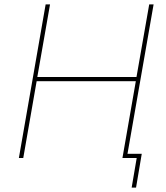

<svg xmlns="http://www.w3.org/2000/svg" viewBox="-20 -720 755 875"><path d="M660 -700 602 -369H150L208 -700H188L66 0H86L147 -350H599L538 0H603L580 135H600L626 -19H561L680 -700Z"/></svg>

Font: Fixel Display Thin
Style: Italic
Weight: 100
Italic angle: -10°
Designer: AlfaBravo + MacPaw
Foundry: Kyrylo Tkachov, Marchela Mozhyna, Serhii Makarenko, Maria Weinstein, Zakhar Kryvoshyya
Version: Version 1.210;Glyphs 3.2 (3217)